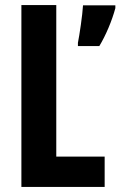

<svg xmlns="http://www.w3.org/2000/svg" viewBox="-20 -734 473 754"><path d="M64 0H391V-119H201V-714H64ZM433 -702V-713H306C304 -676 292 -595 286 -566V-553H370C395 -594 420 -653 433 -702Z"/></svg>

Font: Noto Sans Arabic UI XCn
Style: Bold
Weight: 700
Width: 2
Designer: Monotype Design Team, Nadine Chahine and Nizar Qandah
Foundry: Monotype Imaging Inc.
Version: Version 2.010